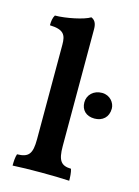

<svg xmlns="http://www.w3.org/2000/svg" viewBox="-111 -780 611 845"><g transform="rotate(15 194.5 -357.0)"><path d="M32 3C62 1 115 0 162 0C208 0 258 1 290 3C290 -13 289 -34 284 -50C239 -51 223 -70 223 -137V-670C223 -698 213 -711 198 -717C172 -700 90 -683 41 -683C33 -670 31 -654 31 -636C95 -634 106 -612 106 -568V-137C106 -70 91 -51 38 -50C33 -35 32 -16 32 3ZM326 -290C362 -290 389 -312 389 -352C389 -378 367 -408 330 -408C292 -408 265 -382 265 -348C265 -313 288 -290 326 -290Z"/></g></svg>

Font: Vollkorn Semibold
Style: Regular
Weight: 600
Designer: Friedrich Althausen
Foundry: Friedrich Althausen
Version: Version 4.015;PS 004.015;hotconv 1.0.88;makeotf.lib2.5.64775